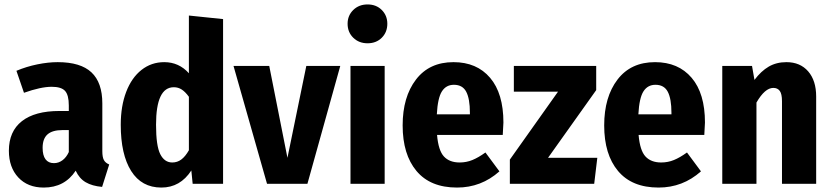

<svg xmlns="http://www.w3.org/2000/svg" viewBox="-20 -828 3744 865"><path d="M472 -87 440 14Q395 10 366 -7Q337 -24 321 -59Q271 17 177 17Q105 17 62.5 -28.5Q20 -74 20 -149Q20 -236 78.5 -282Q137 -328 248 -328H290V-353Q290 -400 273 -418.5Q256 -437 213 -437Q164 -437 88 -410L54 -509Q99 -528 148 -538Q197 -548 240 -548Q343 -548 392 -502Q441 -456 441 -362V-147Q441 -120 448 -107Q455 -94 472 -87ZM290 -143V-242H262Q216 -242 194 -222.5Q172 -203 172 -162Q172 -128 185 -110.5Q198 -93 223 -93Q244 -93 261.5 -106Q279 -119 290 -143Z M985 -742V0H848L842 -60Q792 17 707 17Q618 17 571 -57.5Q524 -132 524 -266Q524 -350 548.5 -414Q573 -478 617.5 -513Q662 -548 720 -548Q786 -548 831 -498V-758ZM831 -151V-392Q815 -414 799 -424.5Q783 -435 763 -435Q683 -435 683 -266Q683 -171 702 -133.5Q721 -96 756 -96Q779 -96 797 -109.5Q815 -123 831 -151Z M1365 0H1183L1032 -531H1193L1275 -117L1360 -531H1513Z M1725 -721Q1725 -683 1700 -658Q1675 -633 1636 -633Q1597 -633 1571.5 -658Q1546 -683 1546 -721Q1546 -758 1571.5 -783Q1597 -808 1636 -808Q1675 -808 1700 -783Q1725 -758 1725 -721ZM1713 0H1559V-531H1713Z M2245 -220H1949Q1955 -150 1980 -123Q2005 -96 2051 -96Q2081 -96 2108 -107Q2135 -118 2167 -141L2230 -56Q2148 17 2039 17Q1919 17 1856.5 -57.5Q1794 -132 1794 -263Q1794 -391 1854 -469.5Q1914 -548 2023 -548Q2128 -548 2188 -477.5Q2248 -407 2248 -276Q2248 -268 2245 -220ZM2097 -320Q2097 -383 2080.5 -414.5Q2064 -446 2025 -446Q1990 -446 1971 -416.5Q1952 -387 1948 -313H2097Z M2666 -422 2449 -117H2671L2657 0H2277V-109L2494 -415H2295V-531H2666Z M3153 -220H2857Q2863 -150 2888 -123Q2913 -96 2959 -96Q2989 -96 3016 -107Q3043 -118 3075 -141L3138 -56Q3056 17 2947 17Q2827 17 2764.5 -57.5Q2702 -132 2702 -263Q2702 -391 2762 -469.5Q2822 -548 2931 -548Q3036 -548 3096 -477.5Q3156 -407 3156 -276Q3156 -268 3153 -220ZM3005 -320Q3005 -383 2988.5 -414.5Q2972 -446 2933 -446Q2898 -446 2879 -416.5Q2860 -387 2856 -313H3005Z M3657 -393V0H3503V-372Q3503 -405 3493 -418.5Q3483 -432 3464 -432Q3426 -432 3388 -366V0H3234V-531H3368L3379 -468Q3409 -508 3443.5 -528Q3478 -548 3523 -548Q3585 -548 3621 -506.5Q3657 -465 3657 -393Z"/></svg>

Font: Fira Sans Condensed
Style: Bold
Weight: 700
Width: 3
Designer: bBox Type GmbH & Carrois Corporate GbR & Edenspiekermann AG
Foundry: bBox Type GmbH & Carrois Corporate GbR & Edenspiekermann AG
Version: Version 4.301